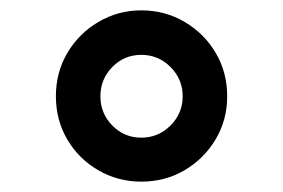

<svg xmlns="http://www.w3.org/2000/svg" viewBox="-20 -777 547 371"><path d="M253 -426Q208 -426 170 -448Q132 -470 110 -507.5Q88 -545 88 -591Q88 -637 110 -674.5Q132 -712 170 -734.5Q208 -757 253 -757Q299 -757 337 -734.5Q375 -712 397 -674.5Q419 -637 419 -591Q419 -545 396.5 -507.5Q374 -470 336.5 -448Q299 -426 253 -426ZM253 -511Q286 -511 309.5 -534.5Q333 -558 333 -591Q333 -624 309.5 -647.5Q286 -671 253 -671Q220 -671 197 -647.5Q174 -624 174 -591Q174 -558 197 -534.5Q220 -511 253 -511Z"/></svg>

Font: Plus Jakarta Display Medium
Style: Regular
Weight: 500
Designer: Gumpita Rahayu
Foundry: Tokotype Studio
Version: Version 1.000